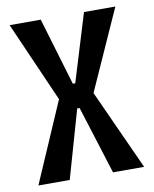

<svg xmlns="http://www.w3.org/2000/svg" viewBox="-77 -719 623 778"><g transform="rotate(-10 234.5 -330.0)"><path d="M18 0 161 -330 16 -660H144L227 -382H237L322 -660H451L303 -330L453 0H325L237 -280H227L147 0Z"/></g></svg>

Font: Bricolage Grotesque Condensed Medium
Style: Regular
Weight: 500
Width: 3
Designer: Mathieu Triay
Foundry: Atelier Triay
Version: Version 1.000;gftools[0.9.30]